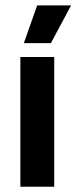

<svg xmlns="http://www.w3.org/2000/svg" viewBox="-20 -706 288 726"><path d="M57 0V-490.5H185V0ZM120.5 -685.5H248V-684L172.5 -543H70.5V-544Z"/></svg>

Font: Anek Bangla Medium SemiBold
Style: Regular
Weight: 600
Version: Version 1.003